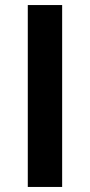

<svg xmlns="http://www.w3.org/2000/svg" viewBox="-20 -740 356 760"><path d="M226 0V-720H90V0Z"/></svg>

Font: Vela Sans ExtBd
Style: Regular
Weight: 800
Designer: Principal design: Mikhail Sharanda - project Manrope.
Design modification: Ravid Balaliev
Foundry: Mikhail Sharanda
Version: Version 1.001